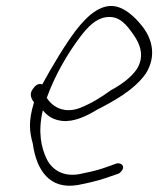

<svg xmlns="http://www.w3.org/2000/svg" viewBox="-20 -580 521 632"><path d="M88 -287C75 -270 84 -253 92 -243L91 -240C74 -183 76 -149 88 -107C100 -19 144 45 236 29C263 24 299 16 328 6L369 -8C374 -10 378 -14 381 -18C393 -34 378 -45 364 -42L322 -27C296 -18 267 -12 242 -7C190 3 152 -20 134 -56C116 -93 104 -145 121 -217C136 -198 156 -185 185 -182C224 -178 265 -198 298 -218C350 -245 421 -282 460 -338C497 -397 478 -452 454 -486C432 -516 403 -544 374 -555C319 -576 270 -532 229 -479C195 -434 154 -366 119 -302C105 -308 94 -296 88 -287ZM134 -258C160 -332 205 -407 242 -456C269 -492 295 -518 327 -523C373 -531 398 -497 422 -462C439 -437 458 -396 430 -352C411 -324 377 -300 345 -283C311 -258 279 -239 244 -225C193 -205 153 -227 134 -258Z"/></svg>

Font: Stray Cat
Style: SuCnObl
Weight: 400
Version: Version 1.0